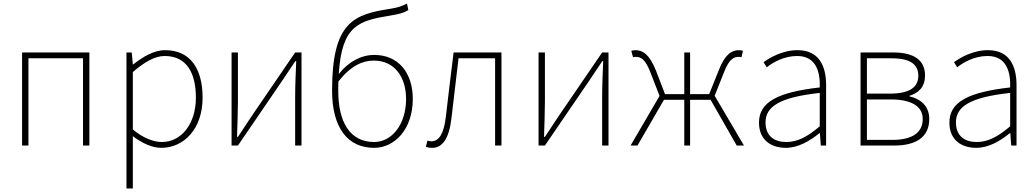

<svg xmlns="http://www.w3.org/2000/svg" viewBox="-20 -824 5865 1087"><path d="M105 0H141V-494H450V0H486V-527H105Z M732 -416C799 -474 858 -507 912 -507C1041 -507 1089 -405 1089 -271C1089 -124 1008 -20 896 -20C854 -20 794 -39 732 -91ZM696 243H732V-53C788 -11 843 13 893 13C1019 13 1127 -92 1127 -271C1127 -434 1058 -540 915 -540C849 -540 786 -500 734 -459H732L726 -527H696Z M1291 0H1327L1575 -363L1652 -478H1657C1654 -407 1651 -336 1651 -277V0H1687V-527H1651L1403 -164C1381 -131 1349 -82 1327 -49H1322C1324 -120 1327 -191 1327 -249V-527H1291Z M2098 -20C1961 -20 1895 -133 1895 -310C1895 -328 1895 -346 1896 -363C1967 -453 2034 -481 2096 -481C2216 -481 2279 -385 2279 -264C2279 -120 2199 -20 2098 -20ZM2284 -804C2253 -789 2243 -783 2188 -774C1983 -742 1860 -700 1860 -311C1860 -101 1948 13 2098 13C2214 13 2317 -92 2317 -264C2317 -412 2235 -513 2099 -513C2026 -513 1954 -476 1898 -405C1915 -685 2014 -707 2196 -737C2237 -744 2264 -750 2292 -767Z M2427 13C2485 13 2523 -40 2536 -156C2550 -270 2563 -381 2576 -494H2783V0H2819V-527H2548C2533 -405 2518 -284 2504 -162C2493 -68 2466 -24 2422 -24C2413 -24 2407 -26 2400 -28L2391 7C2402 11 2411 13 2427 13Z M3029 0H3065L3313 -363L3390 -478H3395C3392 -407 3389 -336 3389 -277V0H3425V-527H3389L3141 -164C3119 -131 3087 -82 3065 -49H3060C3062 -120 3065 -191 3065 -249V-527H3029Z M4026 -282 4079 -415C4108 -490 4134 -502 4162 -502C4170 -502 4171 -502 4178 -500L4186 -536C4182 -538 4172 -540 4164 -540C4122 -540 4084 -516 4049 -426L3995 -291H3887V-527H3854V-291H3745L3693 -426C3657 -516 3619 -540 3577 -540C3569 -540 3559 -538 3554 -536L3564 -500C3571 -502 3572 -502 3579 -502C3608 -502 3633 -490 3662 -415L3714 -281L3550 0H3589L3739 -259H3854V0H3887V-259H4003L4151 0H4192Z M4429 13C4499 13 4565 -26 4619 -70H4622L4627 0H4657V-341C4657 -448 4619 -540 4495 -540C4409 -540 4336 -496 4303 -472L4321 -443C4355 -470 4418 -507 4493 -507C4602 -507 4624 -414 4621 -329C4384 -302 4277 -247 4277 -130C4277 -30 4347 13 4429 13ZM4432 -20C4368 -20 4314 -50 4314 -131C4314 -220 4392 -273 4621 -298V-109C4552 -50 4495 -20 4432 -20Z M4852 0H5043C5166 0 5241 -48 5241 -150C5241 -229 5185 -266 5130 -278V-282C5178 -297 5217 -329 5217 -397C5217 -486 5151 -527 5037 -527H4852ZM4888 -294V-494H5028C5134 -494 5179 -459 5179 -395C5179 -333 5134 -294 5018 -294ZM4888 -32V-261H5023C5140 -261 5204 -222 5204 -151C5204 -73 5145 -32 5032 -32Z M5507 13C5577 13 5643 -26 5697 -70H5700L5705 0H5735V-341C5735 -448 5697 -540 5573 -540C5487 -540 5414 -496 5381 -472L5399 -443C5433 -470 5496 -507 5571 -507C5680 -507 5702 -414 5699 -329C5462 -302 5355 -247 5355 -130C5355 -30 5425 13 5507 13ZM5510 -20C5446 -20 5392 -50 5392 -131C5392 -220 5470 -273 5699 -298V-109C5630 -50 5573 -20 5510 -20Z"/></svg>

Font: Noto Sans CJK JP Thin
Style: Regular
Weight: 250
Designer: Ryoko NISHIZUKA (kana & ideographs); Paul D. Hunt (Latin, Greek & Cyrillic); Wenlong ZHANG (bopomofo); Sandoll Communica
Foundry: Adobe Systems Incorporated
Version: Version 1.004;PS 1.004;hotconv 1.0.82;makeotf.lib2.5.63406